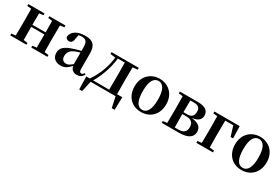

<svg xmlns="http://www.w3.org/2000/svg" viewBox="78 -1606 4152 2843"><g transform="rotate(30 2154.0 -184.5)"><path d="M674 -504V-535H398V-504L468 -496C469 -441 470 -361 470 -300H244C244 -361 245 -440 246 -496L316 -504V-535H39V-504L110 -496C111 -439 112 -356 112 -300V-235C112 -179 111 -96 110 -39L39 -31V0H316V-31L246 -39C245 -96 244 -182 244 -264H470C470 -182 469 -96 468 -39L398 -31V0H674V-31L603 -39C602 -96 601 -179 601 -235V-300C601 -356 602 -439 603 -496Z M1067 -102C1021 -64 996 -49 963 -49C915 -49 883 -77 883 -136C883 -198 913 -244 992 -275C1009 -282 1037 -290 1067 -299ZM1276 -69C1258 -45 1246 -36 1231 -36C1209 -36 1195 -51 1195 -96V-354C1195 -494 1140 -551 1009 -551C870 -551 787 -495 774 -405C780 -375 801 -359 834 -359C868 -359 895 -381 899 -436L913 -508C931 -512 948 -514 965 -514C1040 -514 1067 -485 1067 -379V-328C1028 -319 988 -308 958 -298C804 -250 758 -201 758 -118C758 -34 819 16 903 16C977 16 1016 -15 1071 -73C1084 -19 1119 15 1180 15C1233 15 1268 -4 1294 -54Z M1435 -36C1508 -161 1570 -321 1590 -499H1709C1710 -442 1711 -357 1711 -300V-235C1711 -178 1710 -93 1709 -36ZM1844 -36C1843 -93 1842 -178 1842 -235V-300C1842 -356 1843 -438 1844 -495L1927 -504V-535H1462V-504L1550 -492C1529 -309 1462 -157 1378 -36H1318L1323 182H1373L1413 0H1840L1879 182H1928L1934 -36Z M2280 16C2433 16 2550 -89 2550 -269C2550 -449 2425 -551 2280 -551C2134 -551 2010 -448 2010 -269C2010 -90 2125 16 2280 16ZM2280 -21C2197 -21 2151 -102 2151 -268C2151 -433 2197 -514 2280 -514C2361 -514 2409 -433 2409 -268C2409 -102 2361 -21 2280 -21Z M2830 -37C2829 -94 2828 -178 2828 -235V-265H2896C2984 -265 3022 -223 3022 -149C3022 -76 2981 -37 2899 -37ZM2898 -498C2970 -498 3000 -465 3000 -400C3000 -332 2966 -297 2892 -297H2828C2828 -364 2829 -444 2830 -498ZM2629 -535V-504L2700 -496C2701 -439 2702 -356 2702 -300V-235C2702 -179 2701 -96 2700 -39L2629 -31V0H2920C3096 0 3151 -66 3151 -146C3151 -219 3105 -271 2979 -284C3096 -302 3124 -351 3124 -408C3124 -486 3070 -535 2937 -535Z M3564 -498 3617 -328H3659L3653 -535H3220V-504L3291 -496C3292 -439 3293 -355 3293 -294V-235C3293 -179 3292 -96 3291 -40L3220 -31V0H3505V-31L3427 -39C3426 -96 3425 -179 3425 -235V-294C3425 -356 3426 -441 3427 -498Z M3998 16C4151 16 4268 -89 4268 -269C4268 -449 4143 -551 3998 -551C3852 -551 3728 -448 3728 -269C3728 -90 3843 16 3998 16ZM3998 -21C3915 -21 3869 -102 3869 -268C3869 -433 3915 -514 3998 -514C4079 -514 4127 -433 4127 -268C4127 -102 4079 -21 3998 -21Z"/></g></svg>

Font: Noto Serif CJK JP
Style: Bold
Weight: 700
Designer: Ryoko NISHIZUKA 西塚涼子 (kana & ideographs); Frank Grießhammer (Latin, Greek & Cyrillic); Wenlong ZHANG 张文龙 (bopomofo); San
Foundry: Adobe Systems Incorporated
Version: Version 1.000;PS 1;hotconv 16.6.53;makeotf.lib2.5.65590